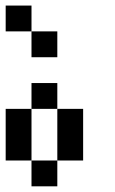

<svg xmlns="http://www.w3.org/2000/svg" viewBox="-20 -656 404 676"><path d="M0 -272.7H90.9V-181.8H0ZM0 -181.8H90.9V-90.9H0ZM90.9 -90.9H181.8V0H90.9ZM181.8 -181.8H272.7V-90.9H181.8ZM181.8 -272.7H272.7V-181.8H181.8ZM90.9 -363.6H181.8V-272.7H90.9ZM0 -636.4H90.9V-545.5H0ZM90.9 -545.5H181.8V-454.5H90.9Z"/></svg>

Font: Micro 5
Style: Regular
Weight: 400
Designer: Sarah Cadigan-Fried
Version: Version 1.000; ttfautohint (v1.8.4.7-5d5b)